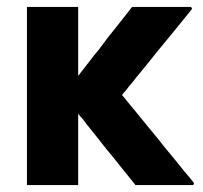

<svg xmlns="http://www.w3.org/2000/svg" viewBox="-20 -530 591 560"><path d="M335.9 -252.9Q358.4 -225.6 380.9 -198.2Q402.3 -171.9 424.8 -144.5Q441.4 -125 457 -104.5Q473.6 -85 489.3 -65.4Q503.9 -47.9 517.6 -30.3Q532.2 -13.7 545.9 3.9Q544.9 5.9 543.9 9.8Q539.1 9.8 530.3 9.8Q524.4 9.8 519.5 9.8Q513.7 9.8 508.8 9.8Q497.1 9.8 485.4 9.8Q473.6 9.8 461.9 9.8Q450.2 9.8 438.5 9.8Q426.8 9.8 415 9.8Q405.3 9.8 395.5 9.8Q384.8 9.8 375 9.8Q374 8.8 374 7.8Q373 6.8 372.1 5.9Q351.6 -19.5 331.1 -44.9Q310.5 -71.3 289.1 -96.7Q275.4 -114.3 260.7 -132.8Q247.1 -150.4 232.4 -168Q226.6 -175.8 220.7 -183.6Q213.9 -190.4 208 -198.2Q208 -179.7 208 -161.1Q208 -142.6 208 -124Q208 -106.4 208 -87.9Q208 -70.3 208 -52.7Q208 -37.1 208 -21.5Q208 -5.9 208 9.8Q205.1 9.8 203.1 9.8Q200.2 9.8 198.2 9.8Q183.6 9.8 168.9 9.8Q154.3 9.8 139.6 9.8Q128.9 9.8 119.1 9.8Q109.4 9.8 98.6 9.8Q88.9 9.8 79.1 9.8Q69.3 9.8 58.6 9.8Q58.6 7.8 58.6 4.9Q58.6 2.9 58.6 0Q58.6 -56.6 58.6 -113.3Q58.6 -170.9 58.6 -227.5Q58.6 -266.6 58.6 -305.7Q58.6 -344.7 58.6 -383.8Q58.6 -415 58.6 -446.3Q58.6 -478.5 58.6 -509.8Q61.5 -509.8 64.5 -509.8Q66.4 -509.8 69.3 -509.8Q84 -509.8 98.6 -509.8Q113.3 -509.8 127.9 -509.8Q137.7 -509.8 147.5 -509.8Q158.2 -509.8 168 -509.8Q177.7 -509.8 187.5 -509.8Q198.2 -509.8 208 -509.8Q208 -507.8 208 -504.9Q208 -502.9 208 -500Q208 -474.6 208 -450.2Q208 -424.8 208 -400.4Q208 -382.8 208 -365.2Q208 -348.6 208 -331.1Q208 -325.2 208 -320.3Q208 -314.5 208 -308.6Q222.7 -328.1 238.3 -347.7Q252.9 -367.2 268.6 -385.7Q282.2 -403.3 294.9 -420.9Q308.6 -437.5 322.3 -455.1Q333 -468.8 343.8 -482.4Q354.5 -496.1 365.2 -509.8Q366.2 -509.8 367.2 -509.8Q369.1 -509.8 370.1 -509.8Q387.7 -509.8 405.3 -509.8Q422.9 -509.8 440.4 -509.8Q452.1 -509.8 463.9 -509.8Q475.6 -509.8 488.3 -509.8Q500 -509.8 512.7 -509.8Q525.4 -509.8 537.1 -509.8Q538.1 -508.8 539.1 -506.8Q540 -505.9 540 -503.9Q538.1 -502 536.1 -499Q534.2 -496.1 532.2 -494.1Q508.8 -465.8 486.3 -437.5Q462.9 -409.2 440.4 -381.8Q424.8 -362.3 409.2 -342.8Q393.6 -323.2 377.9 -304.7Q372.1 -297.9 367.2 -291Q362.3 -285.2 356.4 -278.3Q351.6 -272.5 346.7 -265.6Q340.8 -259.8 335.9 -252.9Z"/></svg>

Font: LeFont
Style: Bold
Weight: 800
Designer: Leryon MEDIA
Version: Version 1.0